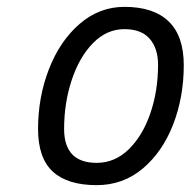

<svg xmlns="http://www.w3.org/2000/svg" viewBox="-20 -530 556 560"><path d="M91 -154Q91 -247 123 -329Q155 -411 212.5 -460.5Q270 -510 343 -510Q428 -510 472 -467.5Q516 -425 516 -340Q516 -247 485 -167Q454 -87 396.5 -38.5Q339 10 262 10Q177 10 134 -29.5Q91 -69 91 -154ZM441 -341Q441 -389 416.5 -417Q392 -445 343 -445Q291 -445 251 -404Q211 -363 189 -296Q167 -229 167 -154Q167 -55 262 -55Q315 -55 355.5 -94.5Q396 -134 418.5 -199.5Q441 -265 441 -341Z"/></svg>

Font: Cairo
Style: Italic
Weight: 400
Italic angle: -13°
Designer: Mohamed Gaber, Accademia di Belle Arti di Urbino and others
Foundry: Kief Type Foundry, Accademia di Belle Arti di Urbino and others
Version: Version 3.011